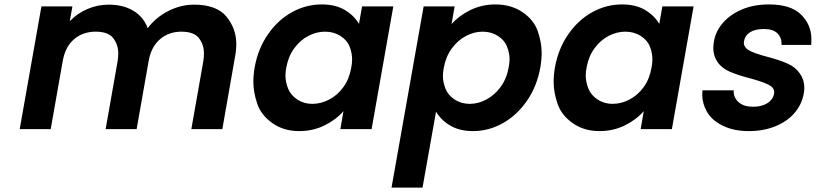

<svg xmlns="http://www.w3.org/2000/svg" viewBox="-20 -583 3684 867"><path d="M856 -562Q958 -562 1002.5 -508Q1047 -454 1047 -384Q1047 -356 1041 -325L984 0H844L898 -306Q901 -325 901 -342Q901 -381 878.5 -410.5Q856 -440 799 -440Q742 -440 702 -405.5Q662 -371 651 -306L597 0H457L511 -306Q514 -325 514 -342Q514 -381 491.5 -410.5Q469 -440 412 -440Q354 -440 314 -405.5Q274 -371 263 -306L209 0H69L167 -554H307L295 -487Q328 -522 374 -542Q420 -562 471 -562Q536 -562 582 -534.5Q628 -507 647 -456Q683 -504 739.5 -533Q796 -562 856 -562Z M1130 -279Q1145 -363 1190 -428Q1235 -493 1298.5 -528Q1362 -563 1433 -563Q1495 -563 1537 -538Q1579 -513 1601 -475L1615 -554H1756L1658 0H1517L1531 -81Q1497 -42 1445 -16.5Q1393 9 1331 9Q1261 9 1210 -27Q1159 -63 1141.5 -115Q1124 -167 1124 -213Q1124 -245 1130 -279ZM1566 -277Q1570 -297 1570 -315Q1570 -343 1559 -372Q1548 -401 1517.5 -420.5Q1487 -440 1448 -440Q1409 -440 1372.5 -421Q1336 -402 1309 -365.5Q1282 -329 1273 -279Q1269 -259 1269 -242Q1269 -214 1280.5 -184Q1292 -154 1322 -134Q1352 -114 1390 -114Q1429 -114 1466.5 -133.5Q1504 -153 1530.5 -189.5Q1557 -226 1566 -277Z M2019 -474Q2052 -512 2104 -537.5Q2156 -563 2217 -563Q2288 -563 2339.5 -528Q2391 -493 2408.5 -441.5Q2426 -390 2426 -345Q2426 -313 2420 -279Q2405 -194 2360 -128.5Q2315 -63 2251 -27Q2187 9 2116 9Q2055 9 2013 -16Q1971 -41 1949 -79L1888 264H1748L1893 -554H2033ZM2277 -279Q2281 -299 2281 -316Q2281 -343 2269.5 -372.5Q2258 -402 2228 -421Q2198 -440 2159 -440Q2121 -440 2084 -420.5Q2047 -401 2020 -364Q1993 -327 1984 -277Q1980 -257 1980 -240Q1980 -213 1991.5 -183Q2003 -153 2033 -133.5Q2063 -114 2101 -114Q2140 -114 2177 -134Q2214 -154 2241 -191Q2268 -228 2277 -279Z M2486 -279Q2501 -363 2546 -428Q2591 -493 2654.5 -528Q2718 -563 2789 -563Q2851 -563 2893 -538Q2935 -513 2957 -475L2971 -554H3112L3014 0H2873L2887 -81Q2853 -42 2801 -16.5Q2749 9 2687 9Q2617 9 2566 -27Q2515 -63 2497.5 -115Q2480 -167 2480 -213Q2480 -245 2486 -279ZM2922 -277Q2926 -297 2926 -315Q2926 -343 2915 -372Q2904 -401 2873.5 -420.5Q2843 -440 2804 -440Q2765 -440 2728.5 -421Q2692 -402 2665 -365.5Q2638 -329 2629 -279Q2625 -259 2625 -242Q2625 -214 2636.5 -184Q2648 -154 2678 -134Q2708 -114 2746 -114Q2785 -114 2822.5 -133.5Q2860 -153 2886.5 -189.5Q2913 -226 2922 -277Z M3361 9Q3293 9 3243.5 -15.5Q3194 -40 3172.5 -78Q3151 -116 3151 -155Q3151 -165 3152 -175H3293Q3293 -173 3293 -170Q3293 -141 3316 -121Q3339 -101 3380 -101Q3420 -101 3445 -117Q3470 -133 3475 -158Q3476 -162 3476 -166Q3476 -187 3452.5 -199.5Q3429 -212 3372 -228Q3313 -243 3276 -259Q3239 -275 3220 -303Q3201 -331 3201 -365Q3201 -380 3204 -397Q3212 -443 3245.5 -481Q3279 -519 3332 -541Q3385 -563 3452 -563Q3551 -563 3597.5 -517Q3644 -471 3644 -405Q3644 -393 3643 -380H3509Q3509 -384 3509 -388Q3509 -415 3489.5 -433.5Q3470 -452 3429 -452Q3391 -452 3368 -438Q3345 -424 3340 -399Q3339 -394 3339 -390Q3339 -369 3362.5 -355.5Q3386 -342 3443 -327Q3500 -312 3536 -296Q3572 -280 3592 -251Q3612 -222 3612 -187Q3612 -173 3609 -158Q3600 -110 3567 -72Q3534 -34 3480.5 -12.5Q3427 9 3361 9Z"/></svg>

Font: Fz Poppins SemBd
Style: Italic
Weight: 600
Italic angle: -10°
Designer: Ninad Kale (Devanagari), Jonny Pinhorn (Latin)
Foundry: Indian Type Foundry
Version: Vit hóa bi Vntype.Com & FontZin.Com